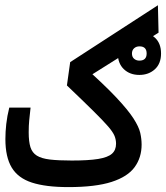

<svg xmlns="http://www.w3.org/2000/svg" viewBox="-20 -725 647 748"><path d="M246.1 3.9Q158.2 3.9 104.2 -13.7Q50.3 -31.2 25.6 -72.3Q1 -113.3 1 -183.1Q1 -211.4 4.4 -241.9Q7.8 -272.5 16.1 -305.7H99.1Q95.7 -276.4 93.8 -255.9Q91.8 -235.4 91.8 -209.5Q91.8 -173.3 98.6 -151.6Q105.5 -129.9 123.5 -118.7Q141.6 -107.4 174.6 -103.5Q207.5 -99.6 259.8 -99.6Q324.7 -99.6 362.3 -105.7Q399.9 -111.8 416 -126Q432.1 -140.1 432.1 -165Q432.1 -180.7 426.3 -195.3Q420.4 -210 401.4 -232.2Q382.3 -254.4 344 -292.2Q305.7 -330.1 240.7 -392.1L253.4 -482.9L595.2 -704.6L597.7 -597.7L280.8 -398.4L305.7 -466.8Q386.7 -394.5 432.6 -345.7Q478.5 -296.9 499.8 -263.9Q521 -231 526.4 -207.3Q531.7 -183.6 531.7 -161.6Q531.7 -111.3 504.6 -74Q477.5 -36.6 415 -16.4Q352.5 3.9 246.1 3.9ZM522.9 -433.1Q485.8 -433.1 462.4 -455.6Q439 -478 439 -516.6Q439 -554.7 463.1 -577.4Q487.3 -600.1 522.9 -600.1Q559.1 -600.1 583.3 -578.4Q607.4 -556.6 607.4 -516.6Q607.4 -477.1 583.3 -455.1Q559.1 -433.1 522.9 -433.1ZM522.9 -488.8Q551.3 -488.8 551.3 -516.6Q551.3 -544.4 523.4 -544.4Q510.7 -544.4 502.4 -536.9Q494.1 -529.3 494.1 -516.6Q494.1 -502.9 502.7 -495.8Q511.2 -488.8 522.9 -488.8Z"/></svg>

Font: Cascadia Code
Style: Regular
Weight: 400
Monospace: yes
Designer: Aaron Bell
Foundry: Saja Typeworks
Version: Version 2106.017